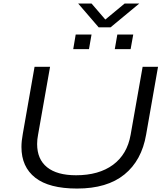

<svg xmlns="http://www.w3.org/2000/svg" viewBox="-20 -1069 954 1101"><path d="M778.8 -1048.8 613.8 -912.1H545.9L428.2 -1048.8H504.9L584 -957L694.8 -1048.8ZM399.9 -787.1 414.1 -871.1H504.9L490.2 -787.1ZM638.2 -787.1 652.8 -871.1H744.1L729 -787.1ZM421.9 12.2Q261.7 12.2 182.4 -49.8Q103 -111.8 103 -226.1Q103 -260.3 110.8 -301.8L178.2 -686H267.1L198.2 -295.9Q192.9 -269.5 192.9 -243.2Q192.9 -155.8 250 -109.9Q307.1 -64 416 -64Q546.9 -64 628.2 -124Q709.5 -184.1 729 -295.9L797.9 -686H886.2L817.9 -296.9Q792.5 -148.9 693.4 -68.4Q594.2 12.2 421.9 12.2Z"/></svg>

Font: Archivo Expanded Light
Style: Italic
Weight: 300
Width: 7
Italic angle: -10°
Designer: Hector Gatti
Foundry: Omnibus-Type
Version: Version 2.001